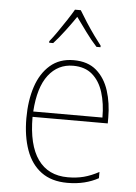

<svg xmlns="http://www.w3.org/2000/svg" viewBox="-54 -805 609 857"><g transform="rotate(5 250.0 -376.5)"><path d="M280 10Q209 10 163 -24Q117 -58 95 -119.5Q73 -181 73 -262Q73 -341 93.5 -403Q114 -465 156 -501.5Q198 -538 261 -538Q325 -538 363.5 -504.5Q402 -471 419.5 -416Q437 -361 437 -296V-270H100Q100 -144 146 -79.5Q192 -15 280 -15Q319 -15 351.5 -23.5Q384 -32 419 -51V-23Q390 -7 355.5 1.5Q321 10 280 10ZM411 -294Q411 -357 395.5 -406.5Q380 -456 347 -484.5Q314 -513 261 -513Q193 -513 150.5 -458Q108 -403 101 -294ZM145 -613Q160 -631 179 -658.5Q198 -686 216.5 -714Q235 -742 247 -763H273Q286 -741 305 -711.5Q324 -682 343.5 -655Q363 -628 375 -613V-606H357Q332 -633 306.5 -668Q281 -703 260 -732Q241 -704 214 -668Q187 -632 163 -606H145Z"/></g></svg>

Font: Noto Sans Mono ExtraCondensed Thin
Style: Regular
Weight: 100
Width: 2
Designer: Monotype Design Team
Foundry: Monotype Imaging Inc.
Version: Version 2.014; ttfautohint (v1.8.4.7-5d5b)